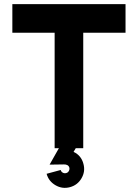

<svg xmlns="http://www.w3.org/2000/svg" viewBox="-20 -720 670 933"><path d="M590 -700V-561H384.5V0H245.5V-561H40V-700ZM320 189.5Q283 199.5 249.8 180.2Q216.5 161 206.5 124.5L275 106Q277 114.5 285 119Q293 123.5 301.5 121Q310 119 314.5 111Q319 103 317 94.5Q314.5 86 307 82.2Q299.5 78.5 290.5 79L221 80L294 -49L356 -13L337.5 18Q375 35.5 385.5 76.5Q395.5 113 376.2 146.2Q357 179.5 320 189.5Z"/></svg>

Font: Urbanist ExtraBold
Style: Regular
Weight: 800
Designer: Corey Hu
Foundry: Corey Hu
Version: Version 1.330; ttfautohint (v1.8.4.7-5d5b)